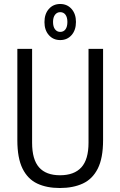

<svg xmlns="http://www.w3.org/2000/svg" viewBox="-20 -931 604 963"><path d="M280 12Q214 12 166.5 -10.5Q119 -33 93 -85.5Q67 -138 67 -228V-686H141V-215Q141 -131 176 -91.5Q211 -52 281 -52Q352 -52 388 -91.5Q424 -131 424 -215V-686H497V-228Q497 -138 470.5 -85.5Q444 -33 395.5 -10.5Q347 12 280 12ZM282 -730Q247 -730 225 -755Q203 -780 203 -820Q203 -861 225 -886Q247 -911 282 -911Q317 -911 339 -886Q361 -861 361 -821Q361 -780 339 -755Q317 -730 282 -730ZM282 -771Q299 -771 308.5 -784Q318 -797 318 -821Q318 -844 308.5 -857Q299 -870 282 -870Q266 -870 256 -857Q246 -844 246 -821Q246 -797 256 -784Q266 -771 282 -771Z"/></svg>

Font: Archivo Condensed Light
Style: Regular
Weight: 300
Width: 3
Designer: Hector Gatti
Foundry: Omnibus-Type
Version: Version 2.001